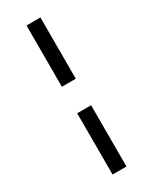

<svg xmlns="http://www.w3.org/2000/svg" viewBox="-230 -752 799 1004"><g transform="rotate(-30 170.0 -250.0)"><path d="M128 200H212V-170H128ZM128 -330H212V-700H128Z"/></g></svg>

Font: Golos Text VF
Style: Regular
Weight: 400
Designer: A.Korolkova, Vitaly Kuzmin
Foundry: ParaType Ltd
Version: Version 2.005